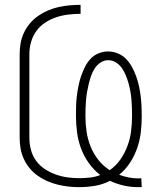

<svg xmlns="http://www.w3.org/2000/svg" viewBox="-20 -763 665 791"><path d="M549 8Q519 8 490 1.5Q461 -5 433 -18Q404 -3 371.5 2.5Q339 8 306 8Q284 8 261.5 5.5Q239 3 217 -2.5Q195 -8 174.5 -17Q154 -26 135.5 -39Q117 -52 102.5 -69.5Q88 -87 78.5 -107.5Q69 -128 65 -150Q61 -172 61 -195V-540Q61 -563 65 -585.5Q69 -608 79 -629Q89 -650 104 -667.5Q119 -685 138 -698Q157 -711 178 -720Q199 -729 221.5 -734Q244 -739 267 -741Q290 -743 312 -743V-706Q287 -706 261.5 -703Q236 -700 212 -692Q188 -684 166.5 -670Q145 -656 130 -635.5Q115 -615 108 -590Q101 -565 101 -540V-195Q101 -170 107.5 -145.5Q114 -121 128.5 -101Q143 -81 164 -67Q185 -53 208.5 -44.5Q232 -36 256.5 -32.5Q281 -29 306 -29Q328 -29 350.5 -31.5Q373 -34 393 -42Q366 -63 346 -91Q326 -119 314 -151Q302 -183 297.5 -217Q293 -251 293 -285Q293 -305 293.5 -326Q294 -347 296.5 -367Q299 -387 303 -407.5Q307 -428 313.5 -447.5Q320 -467 329 -485.5Q338 -504 352 -519.5Q366 -535 385.5 -543Q405 -551 425 -551Q446 -551 465.5 -543Q485 -535 499.5 -520Q514 -505 524 -486.5Q534 -468 541 -448.5Q548 -429 552.5 -408.5Q557 -388 559.5 -367.5Q562 -347 563 -326.5Q564 -306 564 -285Q564 -251 560 -217.5Q556 -184 545 -152.5Q534 -121 515.5 -92.5Q497 -64 471 -43Q490 -36 510 -32Q530 -28 550 -28Q553 -28 556 -28Q559 -28 562 -29L564 8Q560 8 556.5 8Q553 8 549 8ZM432 -62Q458 -80 476 -106Q494 -132 505 -161.5Q516 -191 520 -222Q524 -253 524 -285Q524 -302 523.5 -319Q523 -336 521.5 -353Q520 -370 517 -387Q514 -404 509.5 -420Q505 -436 498.5 -452Q492 -468 482.5 -482Q473 -496 458 -505.5Q443 -515 426 -515Q409 -515 394.5 -505.5Q380 -496 370.5 -481.5Q361 -467 355.5 -451Q350 -435 346 -419Q342 -403 339 -386Q336 -369 334.5 -352Q333 -335 332.5 -318.5Q332 -302 332 -285Q332 -253 336.5 -221.5Q341 -190 353 -160Q365 -130 385 -104.5Q405 -79 432 -62Z"/></svg>

Font: Zed Sans Extralight
Style: Regular
Weight: 200
Designer: Belleve Invis
Foundry: Belleve Invis
Version: Version 1.0.0; ttfautohint (v1.8.4)